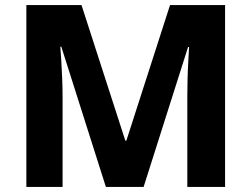

<svg xmlns="http://www.w3.org/2000/svg" viewBox="-20 -734 987 754"><path d="M395.8 0 220.8 -550.5H216.8Q218.8 -530.5 220.6 -497.5Q222.5 -464.5 224.2 -426Q225.8 -387.4 225.8 -350.1V0H83.5V-714H300.1L472.2 -181.6H476.2L647.7 -714H863.9V0H715.6V-354.1Q715.6 -388.4 716.6 -425.6Q717.6 -462.8 719.6 -496Q721.6 -529.2 722.6 -549.5H718.6L544 0Z"/></svg>

Font: Noto Sans Oriya
Style: Regular
Weight: 400
Designer: Amélie Bonet and Sol Matas
Foundry: Google LLC
Version: Version 2.006